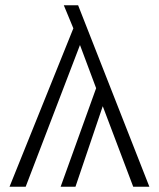

<svg xmlns="http://www.w3.org/2000/svg" viewBox="-20 -705 601 725"><path d="M544 0 275 -685H221L257 -598L16 0H77L282 -535L343 -372L209 0H265L368 -304L483 0Z"/></svg>

Font: FiraGO Light
Style: Regular
Weight: 300
Designer: bBox Type
Foundry: bBox Type GmbH
Version: Version 1.001;PS 001.001;hotconv 1.0.88;makeotf.lib2.5.64775